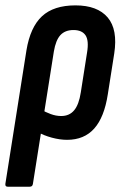

<svg xmlns="http://www.w3.org/2000/svg" viewBox="-30 -520 469 725"><path d="M-1.1 185Q-11.1 185 -9.7 174L69.9 -330.2Q84.3 -417.4 128.5 -458.6Q172.8 -499.7 254.9 -499.7Q337.8 -499.7 376.6 -454.1Q415.3 -408.4 401.3 -317.6L377.1 -164Q363.7 -77 325.7 -34.5Q287.7 8 223.4 8Q196 8 165.4 -0.3Q134.8 -8.6 112.2 -21.8L124.3 -106.8Q141.2 -96.8 161.2 -89.4Q181.2 -81.9 201.1 -81.9Q232 -81.9 250 -103.5Q268.1 -125.1 275.1 -171.2L298.7 -321.4Q306.3 -366.9 292.9 -386.8Q279.4 -406.6 247.5 -406.6Q215.9 -406.6 198.1 -387.4Q180.4 -368.1 173.3 -325.2L94.3 174Q92.9 185 82.4 185Z"/></svg>

Font: Sofia Sans Condensed
Style: Italic
Weight: 400
Italic angle: -9°
Designer: Botio Nikoltchev, Ani Petrova
Foundry: lettersoup
Version: Version 4.101